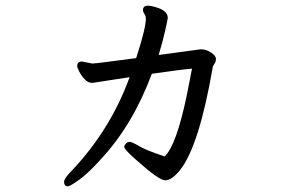

<svg xmlns="http://www.w3.org/2000/svg" viewBox="-20 -607 1040 674"><path d="M218 47Q205 47 205 31Q205 19 233 -9Q368 -152 435 -336L304 -316Q289 -316 277 -329Q265 -342 258 -356Q251 -370 251 -375Q251 -391 268 -391L304 -384Q316 -384 458 -403Q492 -508 492 -541Q492 -551 487 -558Q482 -565 482 -572Q482 -587 499 -587Q511 -587 526 -582Q569 -570 569 -544Q569 -541 560 -500.5Q551 -460 537 -414L685 -434Q704 -434 721 -422.5Q738 -411 738 -401Q738 -391 733.5 -384.5Q729 -378 727 -372Q679 -94 612 -10Q583 26 560 26Q538 26 460 -44Q416 -82 416 -92Q416 -96 421.5 -102.5Q427 -109 436 -109Q443 -109 469.5 -93.5Q496 -78 558 -58Q599 -96 636 -274L654 -366Q617 -363 513 -348Q446 -168 334 -48Q290 1 258 24Q226 47 218 47Z"/></svg>

Font: LXGW WenKai Mono Medium
Style: Regular
Weight: 500
Monospace: yes
Designer: LXGW / Fontworks Inc.
Foundry: LXGW / Fontworks Inc.
Version: Version 1.520; June 14, 2025